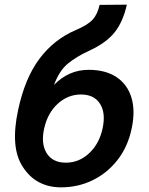

<svg xmlns="http://www.w3.org/2000/svg" viewBox="-20 -789 640 825"><path d="M242 16Q190 16 148.5 -5.5Q107 -27 78 -72Q23 -155 58 -317Q87 -453 149.5 -536.5Q212 -620 306 -660Q356 -681 377.5 -704Q399 -727 408 -768L525 -769Q509 -696 472.5 -650Q436 -604 361 -570Q309 -546 272 -516Q235 -486 212 -424Q275 -489 361 -489Q433 -489 480 -458Q527 -427 544.5 -370.5Q562 -314 546 -238Q530 -160 486 -103Q442 -46 379 -15Q316 16 242 16ZM263 -90Q320 -90 363.5 -131Q407 -172 421 -238Q435 -304 409.5 -343.5Q384 -383 328 -383Q272 -383 228.5 -343.5Q185 -304 170 -238Q155 -172 180.5 -131Q206 -90 263 -90Z"/></svg>

Font: Geist Mono
Style: Bold Italic
Weight: 700
Italic angle: -12°
Monospace: yes
Designer: Basement.studio, Andrés Briganti, Mateo Zaragoza
Foundry: Basement.studio, Vercel, Andrés Briganti, Guido Ferreyra, Mateo Zaragoza
Version: Version 1.500; ttfautohint (v1.8.4.7-5d5b)